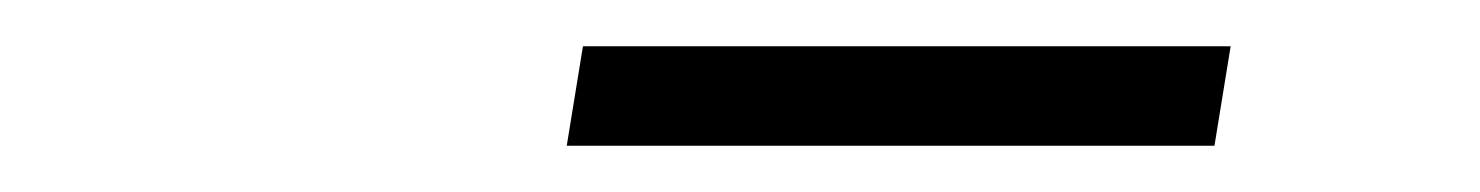

<svg xmlns="http://www.w3.org/2000/svg" viewBox="-20 -747 640 83"><path d="M225 -684 232 -727H512L505 -684Z"/></svg>

Font: JetBrains Mono NL Thin
Style: Italic
Weight: 100
Italic angle: -9°
Monospace: yes
Designer: Philipp Nurullin, Konstantin Bulenkov
Foundry: JetBrains
Version: Version 2.305; ttfautohint (v1.8.4.7-5d5b)